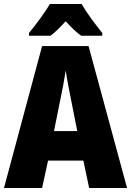

<svg xmlns="http://www.w3.org/2000/svg" viewBox="-20 -947 660 967"><path d="M391 -927H231C210 -889 156 -816 126 -781V-767H234C257 -783 280 -807 311 -840C340 -808 364 -784 389 -767H495V-781C457 -828 417 -882 391 -927ZM429 0H620L426 -715H192L0 0H192L222 -138H400ZM340 -434 369 -287H252L282 -436C293 -487 305 -551 311 -592C317 -549 330 -483 340 -434Z"/></svg>

Font: Noto Sans Thai Looped Condensed Black
Style: Regular
Weight: 900
Width: 3
Designer: Sasikarn Vongin, Ben Mitchell
Foundry: The Fontpad Ltd
Version: Version 1.001